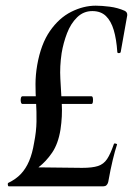

<svg xmlns="http://www.w3.org/2000/svg" viewBox="-20 -656 476 676"><path d="M11 0Q8 0 7.5 -5.5Q7 -11 9 -12Q36 -25 53.5 -43.5Q71 -62 82.5 -89Q94 -116 100 -153Q108 -193 108.5 -228Q109 -263 107 -295.5Q105 -328 105 -360Q105 -392 111 -427Q124 -501 156 -547Q188 -593 231 -614.5Q274 -636 317 -636Q338 -636 366 -632.5Q394 -629 419 -618Q429 -613 428 -602L405 -473Q404 -469 398.5 -469Q393 -469 393 -473Q390 -518 380.5 -550Q371 -582 353 -599.5Q335 -617 305 -617Q274 -617 251.5 -595Q229 -573 216 -539Q203 -505 197 -469Q190 -422 192.5 -378.5Q195 -335 197.5 -291Q200 -247 193 -200Q185 -150 163.5 -118.5Q142 -87 115.5 -67Q89 -47 67 -29L93 -67L269 -65Q305 -65 325 -71.5Q345 -78 357 -96Q369 -114 381 -149Q382 -152 387.5 -150.5Q393 -149 392 -147Q385 -126 377 -93Q369 -60 361 -15Q357 0 344 0ZM59 -290Q55 -290 53.5 -297Q52 -304 53.5 -310.5Q55 -317 59 -317H302Q306 -317 307 -310.5Q308 -304 307 -297Q306 -290 302 -290Z"/></svg>

Font: Cormorant Infant Light SemiBold
Style: Italic
Weight: 600
Italic angle: -10°
Version: Version 4.001